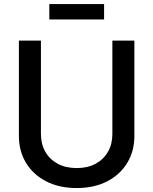

<svg xmlns="http://www.w3.org/2000/svg" viewBox="-20 -931 768 962"><path d="M364.3 11.2Q276.9 11.2 211.7 -22.2Q146.5 -55.7 110.6 -114.7Q74.7 -173.8 74.7 -250V-727.5H185.1V-258.8Q185.1 -209.5 206.8 -171.1Q228.5 -132.8 268.8 -110.8Q309.1 -88.9 364.3 -88.9Q419.4 -88.9 459.5 -110.8Q499.5 -132.8 521.2 -171.1Q543 -209.5 543 -258.8V-727.5H653.3V-250Q653.3 -173.8 617.4 -114.7Q581.5 -55.7 516.6 -22.2Q451.7 11.2 364.3 11.2ZM501.5 -910.6V-833.5H227.1V-910.6Z"/></svg>

Font: Inter 20pt Medium
Style: Regular
Weight: 500
Version: Version 4.001;git-66647c0bb